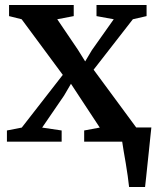

<svg xmlns="http://www.w3.org/2000/svg" viewBox="-20 -563 622 763"><path d="M493 180Q491 160.5 487.5 136Q484 111.5 479.8 86Q475.5 60.5 471.5 37.8Q467.5 15 465.5 -0.5L427 -56.5H581.5Q579.5 -38 577 -14Q574.5 10 571.8 36.5Q569 63 566.2 89.2Q563.5 115.5 561 139Q558.5 162.5 556.5 180ZM66.5 -56 229.5 -265.5 66 -486.5 16 -499V-543H273V-499L207.5 -486.5L289.5 -365.5L318.5 -319L345 -363.5L432 -486.5L363.5 -499V-543H562.5V-499L508 -486.5L352 -286L522 -55.5L574.5 -44.5V0H314.5V-44.5L376.5 -56L294.5 -180.5L262 -230L234.5 -183L147.5 -56L225 -44.5V0H7.5V-44.5Z"/></svg>

Font: Merriweather 48pt SemiBold
Style: Regular
Weight: 600
Version: Version 2.100